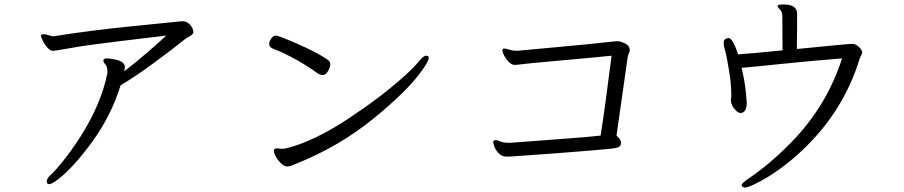

<svg xmlns="http://www.w3.org/2000/svg" viewBox="-20 -777 4040 858"><path d="M163 -616Q163 -624 174.5 -624Q186 -624 198 -619.5Q210 -615 217 -615H221Q382 -641 577.5 -660.5Q773 -680 791 -682H796Q822 -682 838 -654Q844 -644 844 -633Q844 -622 817 -609Q811 -606 782 -582.5Q753 -559 668.5 -496.5Q584 -434 519 -396Q477 -260 392 -143.5Q307 -27 240 24Q211 46 200 46Q189 46 189 33Q189 20 208.5 2.5Q228 -15 264 -60Q300 -105 340 -167Q433 -314 460 -451V-455Q460 -479 451 -489Q442 -499 442 -506Q442 -516 456.5 -516Q471 -516 490 -512Q538 -503 538 -477Q538 -470 535 -458Q637 -538 723 -618Q658 -610 515 -593Q372 -576 300 -563Q228 -550 216 -550Q204 -550 191 -565Q178 -580 170.5 -596.5Q163 -613 163 -616Z M1217 -114 1239 -112Q1253 -112 1270 -117Q1389 -149 1538.5 -248Q1688 -347 1788 -438Q1831 -477 1851.5 -502.5Q1872 -528 1884 -528Q1896 -528 1896 -519Q1896 -505 1868 -465Q1803 -372 1647 -245.5Q1491 -119 1295 -42Q1276 -33 1263.5 -33Q1251 -33 1237 -46Q1223 -59 1213.5 -75.5Q1204 -92 1204 -103Q1204 -114 1217 -114ZM1188 -598Q1199 -618 1212 -618Q1225 -618 1310.5 -580.5Q1396 -543 1440 -513Q1456 -503 1456 -491Q1456 -479 1446.5 -460.5Q1437 -442 1423 -442Q1409 -442 1398 -450Q1373 -470 1308 -508Q1241 -545 1203 -558Q1183 -566 1183 -579Q1183 -592 1188 -598Z M2184 -141Q2184 -151 2196 -151Q2202 -151 2215.5 -145Q2229 -139 2252 -139H2262Q2339 -145 2476 -155Q2613 -165 2664 -171Q2684 -298 2713 -528Q2676 -524 2620.5 -519Q2565 -514 2444.5 -503Q2324 -492 2307.5 -489.5Q2291 -487 2279 -487Q2267 -487 2253.5 -500.5Q2240 -514 2232.5 -529.5Q2225 -545 2225 -550Q2225 -560 2233.5 -560Q2242 -560 2257 -555Q2272 -550 2291 -550L2302 -551Q2342 -555 2480.5 -567.5Q2619 -580 2735 -593H2739Q2752 -593 2773 -583Q2794 -573 2794 -553Q2794 -546 2790.5 -540Q2787 -534 2785 -522L2735 -171Q2753 -155 2755 -143V-139Q2755 -124 2744 -119.5Q2733 -115 2711 -112.5Q2689 -110 2645 -106.5Q2601 -103 2547 -98.5Q2493 -94 2438.5 -90Q2384 -86 2339 -83Q2294 -80 2269 -78L2246 -77Q2223 -77 2209 -91.5Q2195 -106 2189.5 -121.5Q2184 -137 2184 -141Z M3482 -757Q3542 -757 3542 -716V-652L3541 -573V-558Q3771 -581 3788 -581Q3805 -581 3819 -566.5Q3833 -552 3833 -544.5Q3833 -537 3829 -530.5Q3825 -524 3822 -516Q3746 -266 3542 -84Q3445 1 3356 44Q3322 61 3311 61Q3300 61 3297 56Q3294 51 3294 50Q3294 42 3328 19Q3436 -55 3536 -162Q3679 -317 3743 -516Q3602 -505 3453.5 -489.5Q3305 -474 3294 -474Q3308 -414 3312.5 -370.5Q3317 -327 3317 -320Q3317 -279 3296 -273L3291 -272Q3277 -272 3264 -288Q3249 -304 3246 -326L3248 -348V-351Q3248 -402 3237.5 -464Q3227 -526 3223.5 -539Q3220 -552 3217 -563Q3214 -574 3214 -586Q3214 -598 3221.5 -602.5Q3229 -607 3235 -607Q3255 -607 3278 -534Q3339 -538 3477 -552L3476 -705Q3476 -724 3465.5 -734.5Q3455 -745 3455 -750V-752Q3457 -757 3482 -757Z"/></svg>

Font: ToneOZ-Pinyin-WenKai-Regular
Style: Regular
Weight: 400
Designer: Fontworks Inc.
Foundry: ToneOZ
Version: Version 0.240331